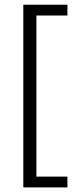

<svg xmlns="http://www.w3.org/2000/svg" viewBox="-20 -696 342 836"><path d="M273.5 120H81.5V-675.5H273.5V-628.5H138.5V73H273.5Z"/></svg>

Font: Anek Malayalam Light
Style: Regular
Weight: 300
Version: Version 1.003